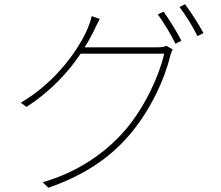

<svg xmlns="http://www.w3.org/2000/svg" viewBox="-20 -836 1040 905"><path d="M751 -781 724 -768C751 -731 788 -670 807 -630L835 -644C813 -688 776 -746 751 -781ZM852 -816 826 -803C855 -766 888 -711 911 -666L939 -680C919 -719 879 -780 852 -816ZM450 -747 412 -760C409 -743 400 -717 395 -706C357 -613 248 -451 78 -352L105 -332C225 -410 305 -501 360 -583H754C729 -475 664 -336 577 -231C482 -117 344 -23 181 23L208 49C395 -16 514 -107 601 -213C688 -319 754 -456 781 -568C783 -575 789 -594 794 -603L764 -620C754 -615 743 -613 720 -613H379C397 -641 411 -668 423 -692C431 -708 441 -730 450 -747Z"/></svg>

Font: Noto Sans CJK SC Thin
Style: Regular
Weight: 100
Designer: Ryoko NISHIZUKA 西塚涼子 (kana, bopomofo & ideographs); Paul D. Hunt (Latin, Greek & Cyrillic); Sandoll Communications 산돌커뮤니
Foundry: Adobe
Version: Version 2.004;hotconv 1.0.118;makeotfexe 2.5.65603